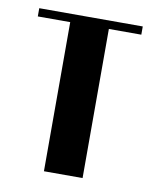

<svg xmlns="http://www.w3.org/2000/svg" viewBox="-63 -545 479 595"><g transform="rotate(10 176.0 -247.5)"><path d="M338.9 -495.1V-469.2H236.8V0H115.2V-469.2H13.2V-495.1Z"/></g></svg>

Font: Moniqa Black Heading
Style: Regular
Weight: 900
Designer: Rajesh Rajput
Foundry: Rajesh Rajput
Version: Version 1.000